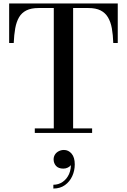

<svg xmlns="http://www.w3.org/2000/svg" viewBox="-20 -770 734 1112"><path d="M181.5 0V-26.5H291.5V-723.5H203Q160.5 -723.5 133 -709.8Q105.5 -696 90.2 -669.8Q75 -643.5 68.2 -606Q61.5 -568.5 59.5 -521H33V-750H662V-521H636Q634.5 -568.5 627.8 -606Q621 -643.5 605.2 -669.8Q589.5 -696 562.2 -709.8Q535 -723.5 492 -723.5H403.5V-26.5H513.5V0ZM289 322V300Q319 300 343 283.5Q367 267 380 237.8Q393 208.5 390 170.5H397Q397.5 177.5 391 186Q384.5 194.5 373 200.5Q361.5 206.5 347 206.5Q318.5 206.5 304.5 190.8Q290.5 175 290.5 153Q290.5 138 298.2 125.5Q306 113 320 105.8Q334 98.5 350.5 98.5Q376.5 98.5 394.8 120Q413 141.5 413 182Q413 218 398.5 250Q384 282 356.2 302Q328.5 322 289 322Z"/></svg>

Font: Bodoni Moda SC 9pt Medium
Style: Regular
Weight: 500
Designer: Owen Earl
Foundry: indestructible type
Version: Version 2.005